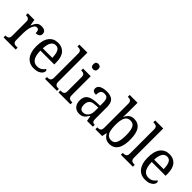

<svg xmlns="http://www.w3.org/2000/svg" viewBox="198 -1878 3007 3007"><g transform="rotate(45 1701.0 -375.0)"><path d="M29 0V-42H32Q54 -42 70.5 -47Q87 -52 97 -67.5Q107 -83 107 -114V-426Q107 -456 97 -470.5Q87 -485 70 -489.5Q53 -494 33 -494H30V-536H176L193 -434H197Q210 -464 225 -490Q240 -516 264 -531Q288 -546 327 -546Q377 -546 401 -526.5Q425 -507 425 -472Q425 -442 404.5 -422.5Q384 -403 337 -403Q337 -431 332.5 -448Q328 -465 317.5 -473Q307 -481 288 -481Q264 -481 247 -460Q230 -439 219.5 -406.5Q209 -374 204 -337.5Q199 -301 199 -270V-109Q199 -80 209.5 -65.5Q220 -51 236.5 -46.5Q253 -42 273 -42H298V0Z M705 10Q603 10 546 -62Q489 -134 489 -264Q489 -404 543.5 -475Q598 -546 696 -546Q787 -546 838.5 -485.5Q890 -425 890 -306V-262H583Q585 -152 619.5 -101Q654 -50 721 -50Q769 -50 802 -72.5Q835 -95 851 -123Q859 -120 865 -111.5Q871 -103 871 -90Q871 -70 853 -46.5Q835 -23 798.5 -6.5Q762 10 705 10ZM795 -314Q794 -395 772 -444Q750 -493 696 -493Q644 -493 616 -447Q588 -401 585 -314Z M948 0V-42H960Q982 -42 998.5 -47Q1015 -52 1025 -67.5Q1035 -83 1035 -114V-650Q1035 -680 1024.5 -694.5Q1014 -709 997 -713.5Q980 -718 960 -718H948V-760H1126V-114Q1126 -83 1136 -67.5Q1146 -52 1163 -47Q1180 -42 1201 -42H1213V0Z M1246 0V-42H1258Q1279 -42 1295.5 -46.5Q1312 -51 1322.5 -65.5Q1333 -80 1333 -109V-426Q1333 -456 1323 -470.5Q1313 -485 1296.5 -489.5Q1280 -494 1260 -494H1254V-536H1424V-114Q1424 -83 1433.5 -67.5Q1443 -52 1460.5 -47Q1478 -42 1499 -42H1511V0ZM1374 -638Q1351 -638 1335.5 -651.5Q1320 -665 1320 -698Q1320 -732 1335.5 -745Q1351 -758 1374 -758Q1397 -758 1413 -745Q1429 -732 1429 -698Q1429 -665 1413 -651.5Q1397 -638 1374 -638Z M1711 10Q1671 10 1638.5 -7.5Q1606 -25 1587.5 -60.5Q1569 -96 1569 -150Q1569 -230 1621 -268Q1673 -306 1779 -310L1855 -313V-373Q1855 -410 1849.5 -437.5Q1844 -465 1826 -480.5Q1808 -496 1771 -496Q1737 -496 1719 -482.5Q1701 -469 1694.5 -444.5Q1688 -420 1688 -387Q1648 -387 1627.5 -402Q1607 -417 1607 -450Q1607 -483 1629.5 -504.5Q1652 -526 1690 -536Q1728 -546 1776 -546Q1861 -546 1904 -507Q1947 -468 1947 -373V-114Q1947 -86 1952.5 -70.5Q1958 -55 1971 -48.5Q1984 -42 2004 -42H2007V0H1878L1863 -87H1856Q1837 -59 1818.5 -37Q1800 -15 1775 -2.5Q1750 10 1711 10ZM1736 -48Q1773 -48 1799.5 -66Q1826 -84 1841 -116.5Q1856 -149 1856 -191V-272L1798 -269Q1747 -267 1717.5 -252Q1688 -237 1675.5 -210.5Q1663 -184 1663 -145Q1663 -114 1671 -92.5Q1679 -71 1695.5 -59.5Q1712 -48 1736 -48Z M2377 10Q2324 10 2290 -14.5Q2256 -39 2236 -78H2230L2213 0H2063V-42H2070Q2091 -42 2108 -47Q2125 -52 2135 -67.5Q2145 -83 2145 -114V-650Q2145 -680 2134.5 -694.5Q2124 -709 2107 -713.5Q2090 -718 2070 -718H2063V-760H2237V-576Q2237 -558 2236.5 -532Q2236 -506 2235 -482Q2234 -458 2233 -445H2236Q2257 -491 2290.5 -518.5Q2324 -546 2379 -546Q2469 -546 2517 -479.5Q2565 -413 2565 -269Q2565 -173 2543 -111Q2521 -49 2479 -19.5Q2437 10 2377 10ZM2360 -51Q2420 -51 2445.5 -107.5Q2471 -164 2471 -270Q2471 -380 2445.5 -433Q2420 -486 2359 -486Q2290 -486 2263 -431.5Q2236 -377 2236 -269Q2236 -199 2247.5 -150.5Q2259 -102 2286 -76.5Q2313 -51 2360 -51Z M2628 0V-42H2640Q2662 -42 2678.5 -47Q2695 -52 2705 -67.5Q2715 -83 2715 -114V-650Q2715 -680 2704.5 -694.5Q2694 -709 2677 -713.5Q2660 -718 2640 -718H2628V-760H2806V-114Q2806 -83 2816 -67.5Q2826 -52 2843 -47Q2860 -42 2881 -42H2893V0Z M3171 10Q3069 10 3012 -62Q2955 -134 2955 -264Q2955 -404 3009.5 -475Q3064 -546 3162 -546Q3253 -546 3304.5 -485.5Q3356 -425 3356 -306V-262H3049Q3051 -152 3085.5 -101Q3120 -50 3187 -50Q3235 -50 3268 -72.5Q3301 -95 3317 -123Q3325 -120 3331 -111.5Q3337 -103 3337 -90Q3337 -70 3319 -46.5Q3301 -23 3264.5 -6.5Q3228 10 3171 10ZM3261 -314Q3260 -395 3238 -444Q3216 -493 3162 -493Q3110 -493 3082 -447Q3054 -401 3051 -314Z"/></g></svg>

Font: Noto Serif Khmer SemiCondensed
Style: Regular
Weight: 400
Width: 4
Designer: Danh Hong and the Monotype Design Team
Foundry: Monotype Imaging Inc.
Version: Version 2.004